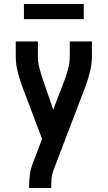

<svg xmlns="http://www.w3.org/2000/svg" viewBox="-20 -728 540 963"><path d="M126 215V208Q126 179 129.5 150.5Q133 122 143 95L191 -31L92 -293Q78 -330 68.5 -368.5Q59 -407 59 -447V-520H170V-446Q170 -415 178 -385Q186 -355 196 -326L247 -178L304 -327Q315 -356 322.5 -386Q330 -416 330 -447V-520H441V-447Q441 -407 431.5 -368.5Q422 -330 408 -293L247 129Q240 148 238.5 168Q237 188 237 208V215ZM100 -632V-708H400V-632Z"/></svg>

Font: Iosevka SS08 Regular
Style: Bold
Weight: 700
Monospace: yes
Designer: Belleve Invis
Foundry: Belleve Invis
Version: Version 16.3.4; ttfautohint (v1.8.4)